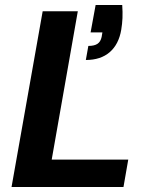

<svg xmlns="http://www.w3.org/2000/svg" viewBox="-20 -745 608 765"><path d="M26 0 150 -700H290L186 -109H491L472 0ZM322 -506 332 -562Q356 -562 368.5 -570.5Q381 -579 385 -598L388 -616H341L361 -725H467Q469 -696 468 -673Q467 -650 463 -626Q453 -568 417 -537Q381 -506 322 -506Z"/></svg>

Font: DM Sans 11pt ExtraBold
Style: Italic
Weight: 800
Italic angle: -10°
Version: Version 4.004;gftools[0.9.30]